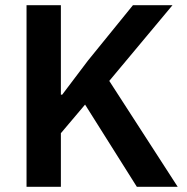

<svg xmlns="http://www.w3.org/2000/svg" viewBox="-20 -718 718 738"><path d="M307 -316 214 -206V0H82V-698H214V-354H219L318 -485L491 -698H643L400 -407L663 0H506Z"/></svg>

Font: IBM Plex Sans Hebrew SemiBold
Style: Regular
Weight: 600
Designer: Mike Abbink, Paul van der Laan, Pieter van Rosmalen, Yanek Iontef
Foundry: Bold Monday
Version: Version 1.2